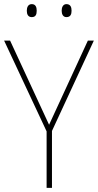

<svg xmlns="http://www.w3.org/2000/svg" viewBox="-20 -911 475 931"><path d="M110 -859C110 -842 116 -828 134 -828C153 -828 158 -841 158 -859C158 -876 153 -891 134 -891C116 -891 110 -875 110 -859ZM279 -859C279 -842 286 -828 302 -828C322 -828 327 -842 327 -859C327 -876 322 -891 302 -891C286 -891 279 -876 279 -859ZM218 -306 29 -714H0L206 -274V0H232V-276L435 -714H406Z"/></svg>

Font: Noto Sans Thai Looped SemiCondensed Thin
Style: Regular
Weight: 100
Width: 4
Designer: Sasikarn Vongin, Ben Mitchell
Foundry: The Fontpad Ltd
Version: Version 1.001